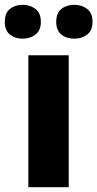

<svg xmlns="http://www.w3.org/2000/svg" viewBox="-45 -779 405 799"><path d="M241 0H73V-549H241ZM-25 -688Q-25 -725 -3.5 -742Q18 -759 49 -759Q80 -759 102.5 -742Q125 -725 125 -688Q125 -652 102.5 -635Q80 -618 49 -618Q18 -618 -3.5 -635Q-25 -652 -25 -688ZM189 -688Q189 -725 210.5 -742Q232 -759 265 -759Q295 -759 317.5 -742Q340 -725 340 -688Q340 -652 317.5 -635Q295 -618 265 -618Q232 -618 210.5 -635Q189 -652 189 -688Z"/></svg>

Font: Noto Sans Sinhala ExtraBold
Style: Regular
Weight: 800
Designer: Jelle Bosma - Monotype Design Team
Foundry: Monotype Imaging Inc.
Version: Version 2.006; ttfautohint (v1.8.4.7-5d5b)